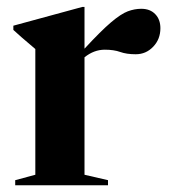

<svg xmlns="http://www.w3.org/2000/svg" viewBox="-20 -548 499 568"><path d="M398 -522Q424 -522 439.2 -506.2Q454.5 -490.5 454.5 -464.5Q454.5 -432 433.2 -409.8Q412 -387.5 381.5 -387.5Q354.5 -387.5 335.8 -394.2Q317 -401 290 -401Q258 -401 230 -378.5V-31L299.5 -15V0H25V-15L84.5 -31V-403Q74.5 -412 60.8 -423.2Q47 -434.5 19.5 -459.5V-472L223.5 -527.5H230V-404Q279 -457 308.5 -482Q338 -507 358 -514.5Q378 -522 398 -522Z"/></svg>

Font: Newsreader Display SemiBold
Style: Regular
Weight: 600
Designer: Hugues Gentile
Foundry: Production Type
Version: Version 1.001